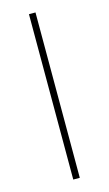

<svg xmlns="http://www.w3.org/2000/svg" viewBox="-106 -791 418 738"><g transform="rotate(-15 103.0 -422.0)"><path d="M116 -751V-93H90V-751Z"/></g></svg>

Font: Noto Sans Oriya UI Thin
Style: Regular
Weight: 100
Designer: Amélie Bonet and Sol Matas
Foundry: Google LLC
Version: Version 2.000